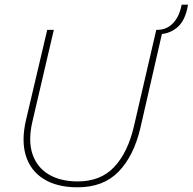

<svg xmlns="http://www.w3.org/2000/svg" viewBox="-20 -787 820 817"><path d="M310 10Q223 10 166.5 -25Q110 -60 90 -124.5Q70 -189 91 -278L181 -660H209L118 -270Q99 -189 118 -132Q137 -75 187 -45Q237 -15 311 -15Q408 -15 466 -76.5Q524 -138 550 -250L645 -660H673L577 -241Q549 -123 484.5 -56.5Q420 10 310 10ZM647 -642 649 -660Q689 -660 716 -688Q743 -716 753 -767H780Q769 -698 732 -668.5Q695 -639 647 -642Z"/></svg>

Font: Work Sans ExtraLight
Style: Italic
Weight: 200
Italic angle: -13°
Designer: Wei Huang
Foundry: Wei Huang
Version: Version 2.012; ttfautohint (v1.8.3)